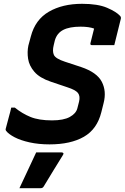

<svg xmlns="http://www.w3.org/2000/svg" viewBox="-20 -739 655 1008"><path d="M411 -719Q494 -719 542.5 -698Q591 -677 610 -656Q617 -649 614 -639Q607 -610 597.5 -572.5Q588 -535 580 -502H463Q452 -502 455 -513Q459 -529 463.5 -547Q468 -565 474 -589Q447 -599 403 -599Q345 -599 312 -582Q279 -565 268 -527L262 -502Q254 -470 263 -450.5Q272 -431 321 -415L406 -387Q489 -359 514.5 -309.5Q540 -260 524 -198L512 -150Q490 -61 420.5 -21Q351 19 240 19Q183 19 135.5 8.5Q88 -2 56.5 -18.5Q25 -35 12 -52Q8 -57 10 -63Q19 -99 27 -127Q35 -155 39 -174H58Q96 -143 140 -125Q184 -107 253 -107Q314 -107 346.5 -125Q379 -143 386 -170L395 -205Q402 -234 389.5 -250.5Q377 -267 333 -281L247 -310Q188 -330 160.5 -362Q133 -394 127.5 -430.5Q122 -467 129 -500L142 -548Q165 -636 236.5 -677.5Q308 -719 411 -719ZM170 61H303Q309 61 312 64.5Q315 68 311 74Q284 117 261 155Q238 193 210 239Q208 243 204 246Q200 249 193 249H82Q105 200 127 153Q149 106 170 61Z"/></svg>

Font: Recursive Mn Lnr St
Style: Bold Italic
Weight: 700
Italic angle: -15°
Monospace: yes
Version: Version 1.079;hotconv 1.0.112;makeotfexe 2.5.65598; ttfautoh